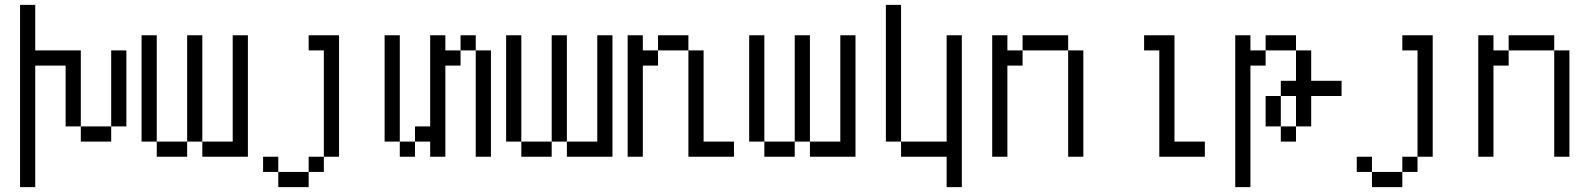

<svg xmlns="http://www.w3.org/2000/svg" viewBox="-20 -645 6540 790"><path d="M62.5 -625Q62.5 -625 62.5 125H125Q125 125 125 -375H250Q250 -375 250 -125H312.5V-62.5H437.5V-125H312.5V-437.5H125V-625ZM437.5 -125H500V-437.5H437.5Z M625 -62.5V0H750V-62.5ZM625 -62.5V-500H562.5V-62.5ZM750 -62.5H812.5V0H1000Q1000 0 1000 -500H937.5V-62.5H812.5V-500H750Z M1125 62.5V125H1250V62.5ZM1125 62.5V0H1062.5V62.5ZM1250 62.5H1312.5V0H1250ZM1312.5 0H1375Q1375 0 1375 -500H1250V-437.5H1312.5Z M1625 -62.5V0H1687.5V-62.5ZM1625 -62.5V-500H1562.5V-62.5ZM1750 -62.5V0H1812.5Q1812.5 0 1812.5 -375H1875V-437.5H1812.5V-500H1750Q1750 -500 1750 -125H1687.5V-62.5ZM1937.5 -437.5V0H2000V-437.5ZM1875 -437.5H1937.5V-500H1875Z M2125 -62.5V0H2250V-62.5ZM2125 -62.5V-500H2062.5V-62.5ZM2250 -62.5H2312.5V0H2500Q2500 0 2500 -500H2437.5V-62.5H2312.5V-500H2250Z M3000 0V-62.5H2875Q2875 -62.5 2875 -437.5H2812.5V0ZM2562.5 -500Q2562.5 -500 2562.5 0H2625Q2625 0 2625 -375H2687.5V-437.5H2625V-500ZM2687.5 -437.5H2812.5V-500H2687.5Z M3125 -62.5V0H3250V-62.5ZM3125 -62.5V-500H3062.5V-62.5ZM3250 -62.5H3312.5V0H3500Q3500 0 3500 -500H3437.5V-62.5H3312.5V-500H3250Z M3875 0Q3875 0 3875 125H3937.5Q3937.5 125 3937.5 -500H3875V-62.5H3687.5V0ZM3687.5 -62.5V-625H3625V-62.5Z M4062.5 -500Q4062.5 -500 4062.5 0H4125Q4125 0 4125 -375H4187.5V-437.5H4125V-500ZM4375 -437.5V0H4437.5V-437.5ZM4187.5 -437.5H4375V-500H4187.5Z M4937.5 0V-62.5H4812.5V-500H4687.5V-437.5H4750V0Z M5500 -250V-312.5H5375Q5375 -312.5 5375 -437.5H5312.5Q5312.5 -437.5 5312.5 -312.5H5250V-250H5187.5Q5187.5 -250 5187.5 -125H5250V-62.5H5312.5V-125H5250Q5250 -125 5250 -250H5312.5Q5312.5 -250 5312.5 -125H5375Q5375 -125 5375 -250ZM5062.5 -500Q5062.5 -500 5062.5 125H5125Q5125 125 5125 -375H5187.5V-437.5H5125V-500ZM5187.5 -437.5H5312.5V-500H5187.5Z M5625 62.5V125H5750V62.5ZM5625 62.5V0H5562.5V62.5ZM5750 62.5H5812.5V0H5750ZM5812.5 0H5875Q5875 0 5875 -500H5750V-437.5H5812.5Z M6062.5 -500Q6062.5 -500 6062.5 0H6125Q6125 0 6125 -375H6187.5V-437.5H6125V-500ZM6375 -437.5V0H6437.5V-437.5ZM6187.5 -437.5H6375V-500H6187.5Z"/></svg>

Font: Unifont
Style: Regular
Weight: 500
Version: Version 15.1.04